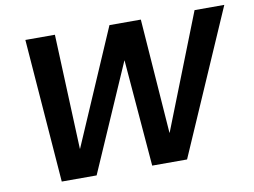

<svg xmlns="http://www.w3.org/2000/svg" viewBox="-76 -811 1222 922"><g transform="rotate(-10 535.0 -350.0)"><path d="M154 0 100 -700H244L267 -140H268L510 -700H663L704 -141H705L925 -700H1070L765 0H595L552 -520H551L324 0Z"/></g></svg>

Font: DM Sans 28pt
Style: Bold Italic
Weight: 700
Italic angle: -10°
Version: Version 4.004;gftools[0.9.30]